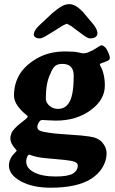

<svg xmlns="http://www.w3.org/2000/svg" viewBox="-20 -708 543 904"><path d="M237.3 -563.5Q189 -533.2 179.2 -529.8Q172.9 -527.3 166.5 -527.3Q153.3 -527.3 145.8 -533Q138.2 -538.6 139.2 -548.3Q141.6 -565.4 162.1 -585.9L225.1 -645Q253.4 -668.9 271 -678.7Q288.6 -688.5 306.2 -688.5Q335 -688.5 368.7 -653.8L418.9 -594.2Q440.9 -566.4 438.5 -548.3Q437.5 -538.6 428.7 -533Q419.9 -527.3 406.7 -527.3Q404.3 -527.3 402.1 -527.6Q399.9 -527.8 397.7 -528.3Q395.5 -528.8 392.8 -530.3Q390.1 -531.7 388.2 -532.5Q386.2 -533.2 382.8 -535.6Q379.4 -538.1 377.2 -539.3Q375 -540.5 370.4 -543.9Q365.7 -547.4 363 -549.6Q360.4 -551.8 354.2 -556.2Q348.1 -560.5 344.2 -563.5Q341.3 -565.4 330.8 -573.5Q320.3 -581.5 316.9 -584Q313.5 -586.4 306.6 -590.3Q299.8 -594.2 294.4 -596.2Q288.6 -594.2 281.2 -590.6Q273.9 -586.9 269 -583.7Q264.2 -580.6 253.7 -574Q243.2 -567.4 237.3 -563.5ZM45.9 -257.8Q45.9 -316.9 75.2 -362.3Q103.5 -405.3 158.4 -435.5Q213.4 -465.8 287.6 -465.8Q330.6 -465.8 350.6 -460.9Q363.8 -457 372.6 -457Q385.7 -457 400.4 -463.9Q416 -469.7 432.9 -481Q449.7 -492.2 451.2 -492.7Q459 -496.1 464.4 -493.2Q480 -484.9 487.3 -465.8Q502.9 -435.1 493.7 -426.3Q486.8 -420.9 471.2 -415.3Q455.6 -409.7 454.1 -409.2Q451.2 -407.7 450.4 -404.8Q449.7 -401.9 451.2 -400.4Q473.6 -362.3 473.6 -304.7Q473.6 -237.8 406.5 -189Q339.4 -140.1 243.2 -140.1Q228.5 -140.1 205.3 -141.6Q182.1 -143.1 180.2 -143.1Q170.4 -143.1 165 -134.8Q155.8 -121.6 155.8 -109.9Q155.8 -98.6 167.2 -93Q178.7 -87.4 207.5 -83.5Q239.7 -78.1 305.7 -74.2Q371.6 -70.3 400.4 -65.4Q440.9 -60.5 461.4 -37.4Q481.9 -14.2 481.9 13.7Q481.9 46.9 463.4 79.1Q444.8 111.3 407.7 134.8Q341.8 175.8 218.3 175.8Q133.3 175.8 77.6 145.3Q22 114.7 22 70.8Q22 56.2 28.3 42.2Q34.7 28.3 39.1 23.4Q43.5 18.6 55.7 5.4Q58.6 2.4 58.6 1L54.7 -4.4Q28.8 -31.7 28.8 -57.1Q28.8 -64 30.8 -70.8Q32.7 -77.6 34.7 -82.8Q36.6 -87.9 42.2 -94.5Q47.9 -101.1 50.8 -104.7Q53.7 -108.4 62.3 -115.7Q70.8 -123 73.7 -125.5Q76.7 -127.9 87.2 -136.2Q97.7 -144.5 100.1 -146.5Q110.4 -154.8 110.4 -159.2Q110.4 -162.6 100.1 -170.4Q80.6 -185.1 63.2 -209.2Q45.9 -233.4 45.9 -257.8ZM252.9 -195.3Q290.5 -195.3 308.6 -231Q327.1 -266.1 327.1 -351.6Q327.1 -407.2 273.4 -407.2Q250.5 -407.2 238.8 -396.7Q227.1 -386.2 216.8 -359.9Q195.8 -317.9 195.8 -243.7Q195.8 -225.1 212.6 -210.2Q229.5 -195.3 252.9 -195.3ZM103.5 53.2Q103.5 84.5 141.4 103.8Q179.2 123 242.2 123Q299.8 123 323 109.4Q346.2 95.7 346.2 70.8Q346.2 55.2 314.9 49.3Q290 44.9 247.8 41.5Q205.6 38.1 192.9 36.6Q152.8 32.7 126 22.9Q118.7 20 117.2 20Q113.3 20 110.4 25.4Q103.5 38.1 103.5 53.2Z"/></svg>

Font: Cooper*
Style: Bold Italic
Weight: 700
Italic angle: -7°
Designer: Owen Earl
Foundry: indestructible type*
Version: Version 0.001